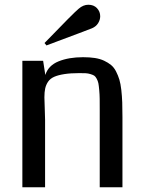

<svg xmlns="http://www.w3.org/2000/svg" viewBox="-20 -793 612 813"><path d="M74.7 0ZM498.5 0H402.3V-324.2Q402.3 -355.5 402.1 -374.3Q401.9 -393.1 400.1 -412.1Q398.4 -431.2 396.5 -440.7Q394.5 -450.2 389.4 -459.7Q384.3 -469.2 378.9 -472.7Q373.5 -476.1 363.3 -479.2Q353 -482.4 342.8 -482.9Q332.5 -483.4 315.4 -483.4Q278.3 -483.4 252.2 -479.2Q226.1 -475.1 209.5 -467.8Q192.9 -460.4 183.8 -447.3Q174.8 -434.1 171.4 -418.7Q168 -403.3 168 -380.9Q168 -368.2 169.4 -336.7Q170.9 -305.2 170.9 -285.6V0H74.7V-535.6H162.6L171.9 -475.6Q184.6 -515.6 228 -533.2Q271.5 -550.8 331.5 -550.8Q359.9 -550.8 381.8 -547.4Q403.8 -543.9 420.9 -535.9Q438 -527.8 450.4 -517.6Q462.9 -507.3 471.4 -490.5Q480 -473.6 485.4 -456.1Q490.7 -438.5 493.7 -412.1Q496.6 -385.7 497.6 -359.6Q498.5 -333.5 498.5 -297.4ZM313 -755.9Q332.5 -772.9 354 -772.9Q377 -772.9 390.6 -758.5Q404.3 -744.1 404.3 -724.1Q404.3 -709 395.5 -694.8Q386.7 -680.7 369.6 -673.3Q364.3 -670.9 315.9 -652.8Q267.6 -634.8 222.2 -617.7L176.8 -600.6L168.5 -610.8Q293.9 -740.7 313 -755.9Z"/></svg>

Font: Coda
Style: Regular
Weight: 400
Designer: vernon adams
Foundry: vernon adams
Version: Version 2.001; ttfautohint (v0.8) -r 50 -G 200 -x